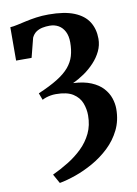

<svg xmlns="http://www.w3.org/2000/svg" viewBox="-92 -627 681 951"><g transform="rotate(-10 249.0 -151.5)"><path d="M130.3 264.9 104.4 218.5Q145 199.7 184.4 175.4Q223.9 151.2 256 120.1Q288.1 88.9 307.2 49.1Q326.2 9.3 326.2 -40.7Q326.2 -72.8 314.7 -102.8Q303.2 -132.9 273.1 -152.4Q242.9 -171.9 186.6 -171.9Q173.4 -171.9 160.6 -169.7Q147.9 -167.4 137 -163.8Q126.2 -160.1 117.9 -155.5L104.9 -190.3Q164 -215.5 202.4 -239.3Q240.8 -263.1 262.4 -288.7Q284.1 -314.3 293 -344.4Q301.9 -374.6 301.9 -412.1Q301.9 -444.7 290.5 -466.7Q279.1 -488.8 259.7 -499.9Q240.2 -511 214.9 -511Q196.2 -511 178.6 -507.4Q161.1 -503.7 147.3 -494.3Q133.5 -484.8 125 -466.9L100.1 -369.6H22.2L22.7 -537.3Q39.7 -538.5 60.1 -543.1Q80.4 -547.6 104.7 -553Q128.9 -558.4 157.5 -562.5Q186.1 -566.6 219.8 -566.6Q299.6 -566.6 348.5 -546.7Q397.5 -526.7 420.1 -490.5Q442.7 -454.3 442.7 -405.4Q442.7 -373.1 428.6 -343.6Q414.5 -314.1 390.9 -288.9Q367.4 -263.6 338.6 -243.8Q309.8 -224 280.6 -210.8Q334.8 -208.2 371.3 -192.7Q407.9 -177.3 429.4 -153.5Q450.9 -129.7 460.1 -102.3Q469.3 -74.8 469.3 -48.2Q469.3 10.1 446.1 57.1Q422.9 104.1 385 140Q347 175.9 301.7 201.5Q256.4 227.1 211.4 242.8Q166.4 258.5 130.3 264.9Z"/></g></svg>

Font: Merriweather Light
Style: Regular
Weight: 300
Designer: Eben Sorkin
Foundry: Eben Sorkin
Version: Version 2.100